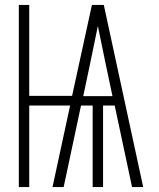

<svg xmlns="http://www.w3.org/2000/svg" viewBox="-20 -755 640 775"><path d="M56 0V-735H98V-368H271L351 -735H399L558 0H513L443 -329H396V0H354V-329H307L237 0H192L263 -329H98V0ZM434 -367 408 -490Q400 -530 391.5 -570Q383 -610 375 -650Q367 -610 358.5 -570Q350 -530 342 -490L316 -367Z"/></svg>

Font: Iosevka SS04 XLt Ex
Style: Regular
Weight: 200
Width: 7
Monospace: yes
Designer: Belleve Invis
Foundry: Belleve Invis
Version: Version 19.0.0; ttfautohint (v1.8.4)